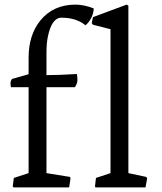

<svg xmlns="http://www.w3.org/2000/svg" viewBox="-20 -819 707 839"><path d="M315.9 -495.6Q318.4 -483.4 318.4 -468.8Q318.4 -454.1 307.1 -438H183.1V-62.5L286.1 -45.9L288.1 -39.1L282.2 0H39.1L35.6 -4.4L40.5 -41.5L105 -62.5V-438H27.8Q25.9 -447.8 25.9 -455.1Q25.9 -465.8 32.7 -474.1L105 -494.6V-566.9Q105 -667 157.2 -730.5Q213.4 -798.8 310.1 -798.8Q347.2 -798.8 389.6 -782.2Q388.7 -758.3 377.4 -738.3Q366.2 -718.3 353.5 -708.5Q313.5 -741.7 248.5 -741.7Q206.1 -741.7 189 -658.2Q183.1 -629.4 183.1 -588.9V-490.7Q234.4 -490.7 315.9 -495.6ZM399.4 -41.5 462.9 -62.5V-691.4L386.2 -710.9L380.9 -717.8L386.2 -744.1L533.2 -798.8L541 -794.4V-62.5L619.1 -45.9L623 -39.1L615.7 0H397.5L395 -4.4Z"/></svg>

Font: Trykker
Style: Regular
Weight: 400
Designer: Magnus Gaarde
Foundry: Magnus Gaarde
Version: Version 1.001